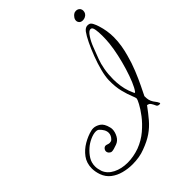

<svg xmlns="http://www.w3.org/2000/svg" viewBox="-252 -850 1078 1078"><g transform="rotate(-45 286.5 -311.5)"><path d="M575 -575Q583 -550 587 -524.5Q591 -499 591 -475Q591 -440 585.5 -407.5Q580 -375 572 -347Q560 -301 541.5 -255.5Q523 -210 505.5 -174Q488 -138 478 -118Q478 -114 478.5 -101.5Q479 -89 485 -75Q491 -62 499 -52.5Q507 -43 512 -31Q513 -30 513 -29.5Q513 -29 513 -29Q513 -25 504 -25Q500 -25 495 -27Q490 -29 488 -33Q474 -65 464.5 -68.5Q455 -72 453 -72Q425 -34 399.5 -4Q374 26 341.5 48.5Q309 71 260 89Q217 106 160 106Q125 106 90.5 97Q56 88 30 68Q4 48 -8 15Q-13 1 -15.5 -13Q-18 -27 -18 -39Q-18 -82 5 -113Q28 -144 62.5 -164Q97 -184 131 -192Q135 -193 139 -193.5Q143 -194 147 -194Q167 -194 188 -180.5Q209 -167 218 -129Q219 -125 219.5 -121.5Q220 -118 220 -114Q220 -92 207.5 -69Q195 -46 172 -38Q143 -27 130 -27Q124 -27 120.5 -29.5Q117 -32 113 -35Q111 -37 108.5 -41.5Q106 -46 106 -52Q106 -62 115 -71Q122 -76 126 -76Q133 -76 140.5 -73Q148 -70 155 -70Q166 -70 173 -76Q191 -93 191 -114Q191 -128 183.5 -141Q176 -154 165 -164Q158 -171 144 -171Q125 -171 99.5 -159.5Q74 -148 55 -131Q32 -111 17.5 -87.5Q3 -64 3 -35Q3 -25 5 -14.5Q7 -4 11 8Q24 42 61.5 61Q99 80 148 80Q194 80 242 63Q289 45 325.5 14Q362 -17 387 -50Q412 -83 425 -108Q438 -133 438 -138Q439 -145 429 -168.5Q419 -192 409 -231Q399 -270 400 -323Q401 -353 411.5 -393.5Q422 -434 438 -476Q454 -518 471 -553Q488 -588 502 -607Q516 -625 532 -625Q534 -625 537 -625Q540 -625 542 -624Q554 -623 562.5 -606Q571 -589 575 -575ZM548 -465Q551 -495 551 -525Q551 -556 547 -577Q543 -598 532 -598Q517 -601 498 -571Q482 -547 470 -515Q458 -483 444 -447Q434 -421 427.5 -385Q421 -349 421 -309Q421 -282 425 -254.5Q429 -227 438 -202Q448 -176 450.5 -171.5Q453 -167 458 -172Q471 -189 485 -222.5Q499 -256 512 -298.5Q525 -341 534.5 -384.5Q544 -428 548 -465ZM570 -717Q575 -709 575 -701Q575 -677 553 -667Q545 -663 534 -663Q526 -663 519 -666.5Q512 -670 508 -679Q507 -681 506.5 -684Q506 -687 506 -689Q506 -700 513 -709.5Q520 -719 526 -723Q534 -729 544 -729Q561 -729 570 -717Z"/></g></svg>

Font: Ingrid Darling
Style: Regular
Weight: 400
Designer: Robert E. Leuschke
Foundry: Robert E. Leuschke
Version: Version 1.010; ttfautohint (v1.8.3)